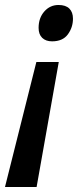

<svg xmlns="http://www.w3.org/2000/svg" viewBox="-51 -568 324 771"><path d="M158 -402Q133 -402 118.5 -416Q104 -430 104 -456Q104 -496 127 -522Q150 -548 184 -548Q213 -548 227.5 -533.5Q242 -519 242 -493Q242 -458 221.5 -430Q201 -402 158 -402ZM-31 183 95 -319H185L96 183Z"/></svg>

Font: Noto Sans Condensed SemiBold
Style: Italic
Weight: 600
Width: 3
Italic angle: -12°
Designer: Monotype Design Team
Foundry: Monotype Imaging Inc.
Version: Version 2.013; ttfautohint (v1.8.4.7-5d5b)